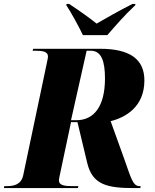

<svg xmlns="http://www.w3.org/2000/svg" viewBox="-58 -964 792 984"><path d="M367 -784H492C534 -832 580 -886 635 -937L636 -944H621C548 -907 477 -866 437 -843C406 -868 360 -902 296 -944H283L282 -937C304 -905 347 -826 367 -784ZM-38 0H341L344 -10H313C274 -10 244 -14 244 -39C244 -47 247 -59 253 -88L306 -338H339L389 -129C416 -16 492 0 633 0H661L663 -10H657C623 -10 613 -53 580 -146L509 -343C585 -362 682 -416 682 -552C682 -661 607 -714 455 -714H112L109 -704H122C161 -704 188 -700 188 -674C188 -669 186 -660 181 -636L61 -66C51 -19 15 -10 -23 -10H-36ZM334 -348H306L386 -704H407C462 -704 480 -650 480 -562C480 -418 423 -348 334 -348Z"/></svg>

Font: Noto Serif Display SemiCondensed Black
Style: Italic
Weight: 900
Width: 4
Italic angle: -12°
Designer: Monotype Design Team
Foundry: Monotype Imaging Inc.
Version: Version 2.009